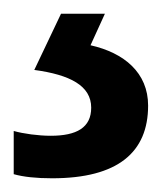

<svg xmlns="http://www.w3.org/2000/svg" viewBox="-20 -20 243 280"><path d="M196 134C196 86 161 57 112 46L133 0H69L30 82C82 89 113 105 113 137C113 166 92 178 54 178C36 178 14 175 0 171V234C14 238 33 240 56 240C152 240 196 202 196 134Z"/></svg>

Font: Noto Sans Gujarati SemiCondensed Medium
Style: Regular
Weight: 500
Width: 4
Designer: Jelle Bosma - Monotype Design Team, Universal Thirst
Foundry: Monotype Imaging Inc.
Version: Version 2.106